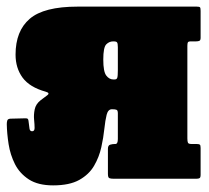

<svg xmlns="http://www.w3.org/2000/svg" viewBox="-32 -540 630 580"><path d="M-11.5 -165Q-11.5 -172 -9.8 -176.5Q-8 -181 -0.5 -181.5L40.5 -182.5Q49.5 -183 51.5 -181.2Q53.5 -179.5 54 -175.5Q56 -158.5 57.2 -151Q58.5 -143.5 65 -143.5Q72.5 -143.5 72.5 -153.5Q72.5 -163.5 71 -178.5Q69.5 -193.5 72.8 -209.5Q76 -225.5 90.5 -237Q100 -244.5 110.2 -251.8Q120.5 -259 106 -263Q57.5 -276.5 36.2 -305.5Q15 -334.5 15 -375Q15 -446.5 57.8 -483.2Q100.5 -520 202.5 -520H562.5Q570.5 -520 572.2 -517.8Q574 -515.5 574 -507V-426Q574 -418.5 570.5 -416.8Q567 -415 560 -415H545Q537 -415 535.5 -412Q534 -409 534 -401.5V-122Q534 -112.5 535.8 -108.8Q537.5 -105 547 -105H561.5Q569 -105 571.5 -103.2Q574 -101.5 574 -93V-12Q574 -4 571 -2Q568 0 560.5 0H312Q302 0 298 -2Q294 -4 294 -15V-90.5Q294 -101 301 -103Q308 -105 314.5 -105H316.5Q324 -105 324 -120V-197.5Q324 -206.5 320.2 -208.2Q316.5 -210 307 -210H306Q294.5 -210 290.2 -193.5Q286 -177 283.2 -150.8Q280.5 -124.5 274 -95Q267.5 -65.5 252.2 -39.2Q237 -13 207.5 3.5Q178 20 128.5 20Q83 20 55.2 2Q27.5 -16 13.2 -44.2Q-1 -72.5 -6 -104.5Q-11 -136.5 -11.5 -165ZM314.5 -300Q320.5 -300 322.2 -305Q324 -310 324 -328V-397Q324 -409 321.5 -412Q319 -415 312.5 -415H310Q298 -415 289 -406Q280 -397 280 -360Q280 -323.5 289 -311.8Q298 -300 310 -300Z"/></svg>

Font: Besley* Condensed Fatface
Style: Regular
Weight: 900
Width: 3
Designer: Owen Earl
Foundry: indestructible type*
Version: Version 3.000; ttfautohint (v1.8.3)